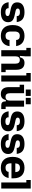

<svg xmlns="http://www.w3.org/2000/svg" viewBox="1858 -2588 740 4495"><g transform="rotate(90 2227.5 -340.0)"><path d="M31 -172H172V-161Q172 -132 195 -114.5Q218 -97 266 -97Q355 -97 355 -148Q355 -168 341.5 -179.5Q328 -191 295 -199L185 -223Q106 -240 70.5 -276Q35 -312 35 -374Q35 -456 94 -500Q153 -544 264 -544Q371 -544 427.5 -500.5Q484 -457 497 -362H356V-373Q356 -402 334 -419.5Q312 -437 264 -437Q179 -437 179 -386Q179 -366 192 -354.5Q205 -343 237 -335L346 -311Q426 -294 462.5 -258Q499 -222 499 -161Q499 -78 438.5 -34Q378 10 266 10Q159 10 102 -33.5Q45 -77 31 -172Z M566 -267Q566 -401 632 -472.5Q698 -544 819 -544Q920 -544 982 -494Q1044 -444 1059 -348H914V-362Q914 -389 890.5 -411.5Q867 -434 819 -434Q767 -434 742 -403Q717 -372 717 -307V-227Q717 -162 742 -131Q767 -100 819 -100Q867 -100 890.5 -123.5Q914 -147 914 -177V-194H1060Q1047 -95 984.5 -42.5Q922 10 819 10Q698 10 632 -61.5Q566 -133 566 -267Z M1155 -587H1100V-690H1298V-563Q1298 -527 1288 -437H1321Q1333 -492 1365 -518Q1397 -544 1452 -544Q1531 -544 1572 -496Q1613 -448 1613 -355V-103H1669V0H1470V-329Q1470 -383 1449 -408.5Q1428 -434 1384 -434Q1340 -434 1319 -408.5Q1298 -383 1298 -329V0H1155Z M1746 -587H1689V-690H1889V0H1746Z M2019 -179V-431H1964V-534H2162V-205Q2162 -151 2183 -125.5Q2204 -100 2248 -100Q2292 -100 2313.5 -125.5Q2335 -151 2335 -205V-534H2477V-103H2533V0H2442Q2399 0 2376.5 -22.5Q2354 -45 2354 -88V-107H2321Q2308 -47 2273.5 -18.5Q2239 10 2181 10Q2102 10 2060.5 -38Q2019 -86 2019 -179ZM2076 -690H2226V-574H2076ZM2270 -690H2420V-574H2270Z M2585 -172H2726V-161Q2726 -132 2749 -114.5Q2772 -97 2820 -97Q2909 -97 2909 -148Q2909 -168 2895.5 -179.5Q2882 -191 2849 -199L2739 -223Q2660 -240 2624.5 -276Q2589 -312 2589 -374Q2589 -456 2648 -500Q2707 -544 2818 -544Q2925 -544 2981.5 -500.5Q3038 -457 3051 -362H2910V-373Q2910 -402 2888 -419.5Q2866 -437 2818 -437Q2733 -437 2733 -386Q2733 -366 2746 -354.5Q2759 -343 2791 -335L2900 -311Q2980 -294 3016.5 -258Q3053 -222 3053 -161Q3053 -78 2992.5 -34Q2932 10 2820 10Q2713 10 2656 -33.5Q2599 -77 2585 -172Z M3117 -172H3258V-161Q3258 -132 3281 -114.5Q3304 -97 3352 -97Q3441 -97 3441 -148Q3441 -168 3427.5 -179.5Q3414 -191 3381 -199L3271 -223Q3192 -240 3156.5 -276Q3121 -312 3121 -374Q3121 -456 3180 -500Q3239 -544 3350 -544Q3457 -544 3513.5 -500.5Q3570 -457 3583 -362H3442V-373Q3442 -402 3420 -419.5Q3398 -437 3350 -437Q3265 -437 3265 -386Q3265 -366 3278 -354.5Q3291 -343 3323 -335L3432 -311Q3512 -294 3548.5 -258Q3585 -222 3585 -161Q3585 -78 3524.5 -34Q3464 10 3352 10Q3245 10 3188 -33.5Q3131 -77 3117 -172Z M3652 -267Q3652 -401 3718.5 -472.5Q3785 -544 3907 -544Q4026 -544 4090 -478Q4154 -412 4154 -287V-239H3803V-228Q3803 -162 3828 -131Q3853 -100 3907 -100Q3954 -100 3977.5 -120Q4001 -140 4001 -162V-172H4147Q4129 -83 4067.5 -36.5Q4006 10 3907 10Q3785 10 3718.5 -61.5Q3652 -133 3652 -267ZM4010 -329Q4007 -384 3982 -410.5Q3957 -437 3907 -437Q3857 -437 3832 -410.5Q3807 -384 3804 -329Z M4251 -587H4194V-690H4394V0H4251Z"/></g></svg>

Font: Mozilla Headline BETA
Style: Bold
Weight: 700
Designer: Studio DRAMA
Foundry: Studio DRAMA
Version: Version 0.100